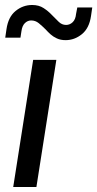

<svg xmlns="http://www.w3.org/2000/svg" viewBox="-20 -750 390 770"><path d="M33 0 113 -510H206L126 0ZM243 -589Q223 -589 208 -596Q193 -603 182.5 -612.5Q172 -622 163 -632Q149 -646 135.5 -657Q122 -668 105 -668Q91 -668 80 -657.5Q69 -647 66 -625L62 -599H1L6 -633Q13 -682 42.5 -706Q72 -730 109 -730Q136 -730 155 -717.5Q174 -705 187 -691Q202 -676 215 -663Q228 -650 245 -650Q260 -650 271.5 -661Q283 -672 285 -694L290 -720H350L345 -686Q338 -637 308.5 -613Q279 -589 243 -589Z"/></svg>

Font: MuseoModerno
Style: Italic
Weight: 400
Italic angle: -9°
Designer: Pablo Cosgaya, Héctor Gatti, Marcela Romero, and the Authors of The MuseoModerno Project.
Foundry: Omnibus-Type Team
Version: Version 1.003